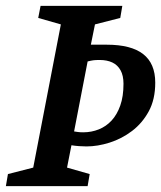

<svg xmlns="http://www.w3.org/2000/svg" viewBox="-33 -633 548 653"><path d="M-13 0 -6 -41 80 -63 174 -550 97 -572 105 -613H383L376 -572L290 -550L276 -481H330Q413 -481 454 -449Q495 -417 495 -352Q495 -295 473 -254.5Q451 -214 416 -187.5Q381 -161 340 -148Q299 -135 261 -135Q250 -135 236 -136Q222 -137 210 -139L195 -63L272 -41L265 0ZM250 -183Q278 -183 303 -193Q328 -203 346.5 -223Q365 -243 376 -274Q387 -305 387 -348Q387 -376 377 -394Q367 -412 349 -420.5Q331 -429 306 -429Q292 -429 284.5 -428Q277 -427 265 -424L219 -186Q225 -185 232.5 -184Q240 -183 250 -183Z"/></svg>

Font: Manuale SemiBold
Style: Italic
Weight: 600
Italic angle: -11°
Designer: Eduardo Tunni / Pablo Cosgaya
Foundry: Eduardo Tunni / Pablo Cosgaya
Version: Version 1.002